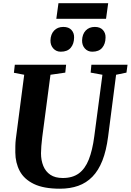

<svg xmlns="http://www.w3.org/2000/svg" viewBox="-20 -1136 794 1166"><path d="M685 -682 636.5 -306Q625.5 -221 601.8 -160.8Q578 -100.5 541.2 -62.8Q504.5 -25 455 -7.5Q405.5 10 344 10Q245 10 185.8 -18.8Q126.5 -47.5 100 -97.2Q73.5 -147 73 -210Q73 -229 73.2 -249.2Q73.5 -269.5 76 -291L127 -682L64.5 -694L70 -743H381.5L376.5 -695L286.5 -682L236.5 -303Q233 -274.5 231 -249Q229 -223.5 229 -205Q229 -162.5 243 -128.2Q257 -94 286 -74.5Q315 -55 361.5 -55Q420.5 -55 458.8 -83Q497 -111 519.2 -167.2Q541.5 -223.5 552.5 -307.5L602 -682L530.5 -695L535 -743H754.5L748 -695ZM349 -822Q321.5 -822 303.8 -841.5Q286 -861 286.5 -890.5Q287.5 -928 308.5 -950.2Q329.5 -972.5 364.5 -972.5Q397.5 -972.5 414.2 -953.8Q431 -935 430 -907.5Q429.5 -869.5 409.5 -845.8Q389.5 -822 349 -822ZM540.5 -822Q513 -822 495.5 -841.5Q478 -861 478.5 -890.5Q479.5 -928 500.2 -950.2Q521 -972.5 556 -972.5Q588 -972.5 605 -953.8Q622 -935 621 -907.5Q620.5 -869.5 600.5 -845.8Q580.5 -822 540.5 -822ZM335 -1116.5H637L624 -1022H322Z"/></svg>

Font: Merriweather 28pt ExtraBold
Style: Italic
Weight: 800
Italic angle: -7.8°
Version: Version 2.101